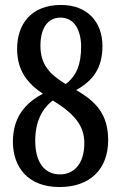

<svg xmlns="http://www.w3.org/2000/svg" viewBox="-20 -744 486 774"><path d="M220 10C342 10 416 -61 416 -179C416 -283 367 -335 287 -381C352 -417 393 -467 393 -558C393 -654 334 -724 226 -724C104 -724 49 -645 49 -547C49 -458 92 -407 153 -366C86 -331 32 -275 32 -173C32 -71 92 10 220 10ZM245 -405C181 -444 143 -483 143 -560C143 -628 171 -673 224 -673C282 -673 307 -618 307 -556C307 -485 289 -439 245 -405ZM222 -41C159 -41 122 -90 122 -177C122 -251 148 -305 193 -339C282 -284 320 -236 320 -167C320 -86 280 -41 222 -41Z"/></svg>

Font: Noto Serif Devanagari ExtraCondensed Medium
Style: Regular
Weight: 500
Width: 2
Designer: Universal Thirst, Indian Type Foundry and the Monotype Design Team
Foundry: Monotype Imaging Inc.
Version: Version 2.004